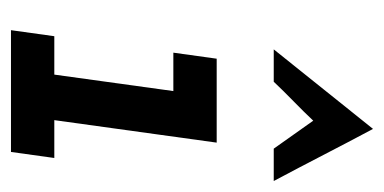

<svg xmlns="http://www.w3.org/2000/svg" viewBox="-195 -505 700 350"><g transform="rotate(90 155.0 -330.0)"><path d="M46 -79 35 0H257L268 -79H199L240 -375H87L76 -296H146L116 -79ZM215 -660Q179 -615 142.5 -569.5Q106 -524 70 -479H129Q146 -497 164.5 -515Q183 -533 200 -551Q217 -527 225.5 -515Q234 -503 251 -479H310Q286 -524 262.5 -569.5Q239 -615 215 -660Z"/></g></svg>

Font: Josefin Slab Thin
Style: Bold Italic
Weight: 700
Italic angle: -12°
Version: Version 2.000